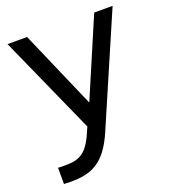

<svg xmlns="http://www.w3.org/2000/svg" viewBox="-133 -629 820 922"><g transform="rotate(-20 277.0 -167.5)"><path d="M36 111V194C48 194 60 195 71 195C174 195 247 169 308 26L548 -530H454L284 -132L111 -530H11L236 -27L224 0C183 96 143 112 72 112C61 112 49 112 36 111Z"/></g></svg>

Font: Chess Sans Medium
Style: Regular
Weight: 500
Designer: Wolf Bōese
Foundry: Wolf Bōese
Version: Version 7.223;Glyphs 3.3 (3306)